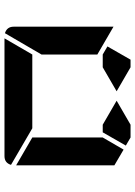

<svg xmlns="http://www.w3.org/2000/svg" viewBox="107 -1147 602 856"><g transform="rotate(-90 408.0 -719.0)"><path d="M629 -541 570 -438H536L429 -500L536 -562H593ZM169 -469 99 -510V-948L223 -876V-698V-590V-562ZM264 -876 101 -971Q110 -1000 140 -1000H346H470H665L593 -876H554H470H346ZM688 -998Q717 -989 717 -959V-514L593 -586V-698V-835ZM280 -438H223L187 -459L246 -562H280L387 -500Z"/></g></svg>

Font: DSEG14 Modern
Style: Bold
Weight: 700
Designer: Keshikan(Twitter:@keshinomi_88pro)
Version: Version 0.46